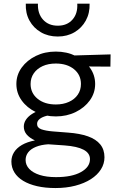

<svg xmlns="http://www.w3.org/2000/svg" viewBox="-20 -774 629 1020"><path d="M274.5 225Q220 225 176.8 215Q133.5 205 103 186.5Q72.5 168 56.5 142Q40.5 116 40.5 84Q40.5 57.5 54.5 35Q68.5 12.5 96.2 -3.8Q124 -20 165.5 -28Q136 -42 121.2 -60Q106.5 -78 106.5 -101.5Q106.5 -121 117.8 -138Q129 -155 150 -168.5Q171 -182 200.2 -191.2Q229.5 -200.5 265.5 -203.5L286 -165Q253.5 -165 229 -159Q204.5 -153 190.8 -142Q177 -131 177 -115.5Q177 -95 200 -87Q223 -79 259 -76L342 -69.5Q404 -65 447 -49.8Q490 -34.5 512.5 -7Q535 20.5 535 61.5Q535 96 516.2 125.8Q497.5 155.5 462.8 177.8Q428 200 380.2 212.5Q332.5 225 274.5 225ZM277.5 167Q362 167 410 140.2Q458 113.5 458 71.5Q458 39.5 424.2 21.5Q390.5 3.5 323 -1.5L236 -7.5Q198.5 -5 171.2 6Q144 17 130 35Q116 53 116 76Q116 103 135.5 123.5Q155 144 191 155.5Q227 167 277.5 167ZM276.5 -155.5Q218 -155.5 170.5 -178.5Q123 -201.5 95 -240.5Q67 -279.5 67 -328Q67 -376 95.2 -415Q123.5 -454 170.8 -477Q218 -500 276.5 -500Q334.5 -500 381.8 -477Q429 -454 457.2 -415Q485.5 -376 485.5 -328Q485.5 -280 457.5 -241Q429.5 -202 382 -178.8Q334.5 -155.5 276.5 -155.5ZM276.5 -219Q316 -219 346.2 -232.8Q376.5 -246.5 393.2 -271Q410 -295.5 410 -328Q410 -376.5 373 -406.5Q336 -436.5 276.5 -436.5Q236.5 -436.5 206.5 -422.8Q176.5 -409 159.5 -384.5Q142.5 -360 142.5 -328Q142.5 -279.5 179.8 -249.2Q217 -219 276.5 -219ZM354 -421.5 327 -478 567.5 -485 566.5 -420ZM287 -580Q236 -580 197 -602.8Q158 -625.5 136.5 -664.8Q115 -704 117 -754.5H181.5Q179.5 -702 208.5 -669.8Q237.5 -637.5 287 -637.5Q336.5 -637.5 365 -669.8Q393.5 -702 390.5 -754.5H456Q457.5 -704.5 436 -665Q414.5 -625.5 375.8 -602.8Q337 -580 287 -580Z"/></svg>

Font: Geologica Roman ExtraLight
Style: Regular
Weight: 250
Designer: Sindre Bremnes, Frode Helland
Foundry: Monokrom Skriftforlag AS
Version: Version 1.010;gftools[0.9.28]